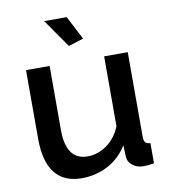

<svg xmlns="http://www.w3.org/2000/svg" viewBox="-83 -800 775 881"><g transform="rotate(-10 304.5 -360.0)"><path d="M227 10Q145 10 103 -43.5Q61 -97 61 -203V-523H171V-225Q171 -84 271 -84Q318 -84 360 -113Q402 -142 425 -197V-523H535V-130Q535 -111 541.5 -103Q548 -95 565 -94V0Q548 3 537 4Q526 5 516 5Q486 5 465 -11.5Q444 -28 443 -54L441 -106Q406 -49 350 -19.5Q294 10 227 10ZM182 -730H287L344 -620L274 -598Z"/></g></svg>

Font: Oxford Sans SemiBold
Style: Regular
Weight: 600
Designer: Matt McInerney, Pablo Impallari, Rodrigo Fuenzalida
Foundry: Matt McInerney, Pablo Impallari, Rodrigo Fuenzalida
Version: Version 3.000g; ttfautohint (v1.5) -l 8 -r 28 -G 28 -x 14 -D